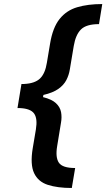

<svg xmlns="http://www.w3.org/2000/svg" viewBox="-20 -792 525 948"><path d="M334.5 136.2Q263.7 136.2 215.8 120.6Q168 105 148.2 62.5Q128.4 20 141.6 -60.1L157.2 -152.8Q166 -206.1 148.7 -231Q131.3 -255.9 78.6 -258.3H66.4V-258.8Q66.4 -258.8 66.4 -258.8Q66.4 -258.8 66.4 -258.8L77.1 -323.7L85.9 -377Q85.9 -377 86.4 -377V-377.4H99.1Q152.3 -379.9 177.7 -404.5Q203.1 -429.2 211.4 -481.9L227.1 -575.7Q240.2 -655.8 274.2 -698.2Q308.1 -740.7 361.1 -756.3Q414.1 -772 484.9 -772L468.8 -672.9Q406.2 -672.9 379.9 -646.7Q353.5 -620.6 344.2 -565.4L324.7 -448.7Q320.3 -421.4 307.6 -396.7Q294.9 -372.1 268.1 -353Q241.2 -334 194.3 -323.2L192.4 -312.5Q235.8 -301.8 256.3 -282.5Q276.9 -263.2 281.5 -238.3Q286.1 -213.4 281.2 -186.5L262.2 -70.3Q252.9 -14.6 270.8 11.5Q288.6 37.6 351.1 37.6Z"/></svg>

Font: Inter Semi Bold
Style: Italic
Weight: 600
Italic angle: -9.39999°
Designer: Rasmus Andersson
Foundry: rsms
Version: Version 4.000;git-3c8e0fc